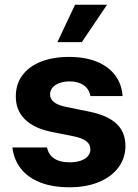

<svg xmlns="http://www.w3.org/2000/svg" viewBox="-20 -776 579 806"><path d="M272.6 -434.3Q249.2 -434.3 230.4 -427.7Q211.7 -421 200.9 -408.5Q190.1 -396 190.1 -380.2Q189.6 -361.6 205.9 -348Q222.3 -334.4 258.3 -327L354 -307.5Q431.3 -292 469 -256.6Q506.6 -221.2 506.6 -163.9Q506.6 -112.5 477.2 -73Q447.8 -33.6 394.9 -11.7Q341.9 10.2 271.5 10.2Q200.9 10.2 149.4 -9.9Q97.8 -30.1 68.1 -67.6Q38.3 -105.2 32 -156.9H177.4Q183.6 -126.6 207.7 -110.6Q231.9 -94.6 271.8 -94.6Q297.8 -94.6 317.6 -101Q337.5 -107.5 348.5 -119.9Q359.4 -132.4 359.4 -149.1Q359.4 -170.2 342 -183.5Q324.6 -196.7 287.5 -204.2L199.6 -221.7Q123.7 -236.6 84.8 -274.9Q45.9 -313.2 46.4 -371.5Q46.4 -422.5 73.8 -459.8Q101.2 -497.1 151.7 -517.1Q202.2 -537.1 270.4 -537.1Q336.8 -537.1 386.1 -517.1Q435.4 -497.1 463.4 -460Q491.4 -422.8 494.6 -372.7H359.5Q354.6 -401.8 331.6 -418Q308.6 -434.3 272.6 -434.3ZM295 -756.1H429.3L323.6 -599.2H221Z"/></svg>

Font: Pretendard GOV Variable
Style: Regular
Weight: 400
Designer: Base glyphs from Inter by Rasmus Andersson; Hangul glyphs from Noto Sans CJK(Source Han Sans) by Jang Soo-young and Kang
Foundry: Kil Hyung-jin
Version: Version 1.307;Glyphs 3.2 (3192)